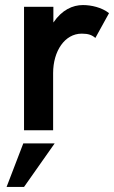

<svg xmlns="http://www.w3.org/2000/svg" viewBox="-20 -515 451 759"><path d="M75 0H190V-226C190 -313 236 -382 303 -382C329 -382 343 -377 357 -365L411 -463C382 -486 340 -495 308 -495C267 -495 225 -476 191 -426V-488H75ZM6 224H75L196 52H72Z"/></svg>

Font: FREAK Grotesk Next
Style: Bold
Weight: 700
Width: 3
Designer: La Scuola Open Source
Foundry: La Scuola Open Source
Version: Version 1.000;PS 1.0;hotconv 1.0.72;makeotf.lib2.5.5900